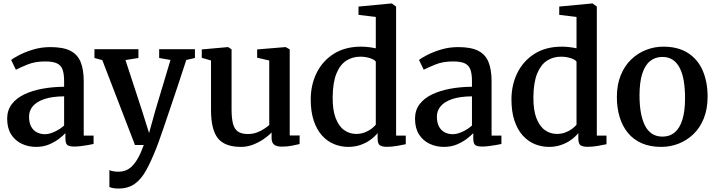

<svg xmlns="http://www.w3.org/2000/svg" viewBox="-20 -839 4146 1111"><path d="M189 11Q144 11 105.8 -7Q67.5 -25 44.5 -61.2Q21.5 -97.5 21.5 -152Q21.5 -201 48 -236Q74.5 -271 120.8 -293Q167 -315 226.2 -325.8Q285.5 -336.5 351 -337V-369Q351 -411.5 342 -436.5Q333 -461.5 309.2 -472.5Q285.5 -483.5 241 -483.5Q183 -483.5 139.5 -465.8Q96 -448 72 -435.5L44.5 -492Q55.5 -501.5 89 -519.2Q122.5 -537 170.2 -551.8Q218 -566.5 271.5 -566.5Q344 -566.5 386 -545.8Q428 -525 446.2 -481.2Q464.5 -437.5 464.5 -368V-54.5H521.5V-6Q510.5 -3.5 491 0Q471.5 3.5 449.8 6.2Q428 9 410 9Q381 9 369.8 0.2Q358.5 -8.5 358.5 -38.5V-68.5Q346 -55 321.8 -36.2Q297.5 -17.5 264 -3.2Q230.5 11 189 11ZM240.5 -62.5Q265.5 -62.5 296.5 -77Q327.5 -91.5 351 -112.5V-281.5Q281 -281 236 -265.5Q191 -250 169.5 -223.8Q148 -197.5 148 -165Q148 -129.5 160 -107Q172 -84.5 193 -73.5Q214 -62.5 240.5 -62.5Z M665 252Q648.5 252 634.8 249.5Q621 247 613 243V145Q619.5 149 634.2 151.8Q649 154.5 664.5 154.5Q686.5 154.5 706 147.5Q725.5 140.5 743.5 123.2Q761.5 106 778.5 75.8Q795.5 45.5 812 0H761L572 -491L526.5 -503.5V-554.5H781V-503.5L706 -491.5L800.5 -203L842.5 -69L880 -203.5L966.5 -492L901 -503.5V-554.5H1108V-503.5L1058 -492Q1030.5 -407 1005.8 -333.5Q981 -260 960.8 -200Q940.5 -140 925.2 -95.2Q910 -50.5 899.8 -22.5Q889.5 5.5 886 14.5Q856 91 827 144.2Q798 197.5 759.8 224.8Q721.5 252 665 252Z M1609.5 9.5Q1580 9.5 1565.8 -2.2Q1551.5 -14 1551.5 -41V-72.5Q1534 -53.5 1505.8 -34.2Q1477.5 -15 1444 -2Q1410.5 11 1375 11Q1280.5 11 1240.8 -39Q1201 -89 1201 -202.5V-489L1147.5 -504.5V-553L1299 -566.5H1300L1320 -553.5V-207Q1320 -155.5 1328 -124Q1336 -92.5 1356.5 -78Q1377 -63.5 1414.5 -63.5Q1442.5 -63.5 1466 -72.2Q1489.5 -81 1507.8 -93Q1526 -105 1538 -115.5V-489L1468 -505V-553L1631 -566.5H1633L1656.5 -553.5V-55H1714L1713.5 -5.5Q1696.5 -1.5 1670 4Q1643.5 9.5 1609.5 9.5Z M1995.5 11Q1952 11 1912.8 -5.2Q1873.5 -21.5 1843.2 -55Q1813 -88.5 1795.5 -140.5Q1778 -192.5 1778 -263.5Q1778 -347.5 1812 -416.8Q1846 -486 1911.2 -527.5Q1976.5 -569 2069.5 -569Q2093 -569 2114.5 -566.2Q2136 -563.5 2154.5 -559.5V-741L2054.5 -753V-801L2244.5 -819H2247.5L2272 -801V-54.5H2328V-4.5Q2307.5 0 2277.8 5.2Q2248 10.5 2218 10.5Q2192 10.5 2178.5 2Q2165 -6.5 2165 -38.5V-69Q2148.5 -48 2122.8 -29.5Q2097 -11 2064.8 0Q2032.5 11 1995.5 11ZM2041 -64Q2067.5 -64 2089.8 -72.5Q2112 -81 2128.5 -93.2Q2145 -105.5 2154.5 -117.5V-482.5Q2147 -494 2120.8 -502.5Q2094.5 -511 2064 -511Q2019.5 -511 1983.8 -488Q1948 -465 1927 -414Q1906 -363 1905 -279Q1904 -202.5 1922.5 -155Q1941 -107.5 1972 -85.8Q2003 -64 2041 -64Z M2549 11Q2504 11 2465.8 -7Q2427.5 -25 2404.5 -61.2Q2381.5 -97.5 2381.5 -152Q2381.5 -201 2408 -236Q2434.5 -271 2480.8 -293Q2527 -315 2586.2 -325.8Q2645.5 -336.5 2711 -337V-369Q2711 -411.5 2702 -436.5Q2693 -461.5 2669.2 -472.5Q2645.5 -483.5 2601 -483.5Q2543 -483.5 2499.5 -465.8Q2456 -448 2432 -435.5L2404.5 -492Q2415.5 -501.5 2449 -519.2Q2482.5 -537 2530.2 -551.8Q2578 -566.5 2631.5 -566.5Q2704 -566.5 2746 -545.8Q2788 -525 2806.2 -481.2Q2824.5 -437.5 2824.5 -368V-54.5H2881.5V-6Q2870.5 -3.5 2851 0Q2831.5 3.5 2809.8 6.2Q2788 9 2770 9Q2741 9 2729.8 0.2Q2718.5 -8.5 2718.5 -38.5V-68.5Q2706 -55 2681.8 -36.2Q2657.5 -17.5 2624 -3.2Q2590.5 11 2549 11ZM2600.5 -62.5Q2625.5 -62.5 2656.5 -77Q2687.5 -91.5 2711 -112.5V-281.5Q2641 -281 2596 -265.5Q2551 -250 2529.5 -223.8Q2508 -197.5 2508 -165Q2508 -129.5 2520 -107Q2532 -84.5 2553 -73.5Q2574 -62.5 2600.5 -62.5Z M3157 11Q3113.5 11 3074.2 -5.2Q3035 -21.5 3004.8 -55Q2974.5 -88.5 2957 -140.5Q2939.5 -192.5 2939.5 -263.5Q2939.5 -347.5 2973.5 -416.8Q3007.5 -486 3072.8 -527.5Q3138 -569 3231 -569Q3254.5 -569 3276 -566.2Q3297.5 -563.5 3316 -559.5V-741L3216 -753V-801L3406 -819H3409L3433.5 -801V-54.5H3489.5V-4.5Q3469 0 3439.2 5.2Q3409.5 10.5 3379.5 10.5Q3353.5 10.5 3340 2Q3326.5 -6.5 3326.5 -38.5V-69Q3310 -48 3284.2 -29.5Q3258.5 -11 3226.2 0Q3194 11 3157 11ZM3202.5 -64Q3229 -64 3251.2 -72.5Q3273.5 -81 3290 -93.2Q3306.5 -105.5 3316 -117.5V-482.5Q3308.5 -494 3282.2 -502.5Q3256 -511 3225.5 -511Q3181 -511 3145.2 -488Q3109.5 -465 3088.5 -414Q3067.5 -363 3066.5 -279Q3065.5 -202.5 3084 -155Q3102.5 -107.5 3133.5 -85.8Q3164.5 -64 3202.5 -64Z M3549.5 -277.5Q3549.5 -349 3571.8 -403.5Q3594 -458 3632.2 -494.8Q3670.5 -531.5 3718.5 -550.2Q3766.5 -569 3818 -569Q3904.5 -569 3961.5 -532Q4018.5 -495 4046.5 -429.8Q4074.5 -364.5 4074.5 -280.5Q4074.5 -208.5 4052.5 -153.8Q4030.5 -99 3992.2 -62.5Q3954 -26 3906 -7.5Q3858 11 3806 11Q3741.5 11 3693.2 -10.2Q3645 -31.5 3613.2 -70.2Q3581.5 -109 3565.5 -161.8Q3549.5 -214.5 3549.5 -277.5ZM3813.5 -48.5Q3855.5 -48.5 3884.5 -73Q3913.5 -97.5 3928.8 -147Q3944 -196.5 3944 -271.5Q3944 -324.5 3937 -368Q3930 -411.5 3914.5 -443.2Q3899 -475 3874 -492.2Q3849 -509.5 3813 -509.5Q3771 -509.5 3741.2 -485.2Q3711.5 -461 3696 -411.5Q3680.5 -362 3680.5 -286.5Q3680.5 -233.5 3688 -189.8Q3695.5 -146 3711.2 -114.2Q3727 -82.5 3752.2 -65.5Q3777.5 -48.5 3813.5 -48.5Z"/></svg>

Font: Merriweather 20pt SemiBold
Style: Regular
Weight: 600
Version: Version 2.100